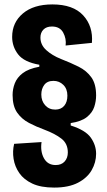

<svg xmlns="http://www.w3.org/2000/svg" viewBox="-20 -696 484 869"><path d="M225 153Q165 153 126.5 135Q88 117 67.5 87.5Q47 58 41.5 23Q36 -12 44 -45L168 -53Q162 -10 179 20.5Q196 51 232 51Q258 51 272.5 35Q287 19 287 -6Q287 -46 258 -68.5Q229 -91 181 -109Q145 -122 111.5 -139.5Q78 -157 57.5 -186.5Q37 -216 37 -266Q37 -293 47 -319Q57 -345 83 -365Q109 -385 158 -394V-403Q89 -415 62 -450Q35 -485 35 -529Q35 -594 83.5 -635Q132 -676 217 -676Q311 -676 356.5 -626.5Q402 -577 396 -502L277 -490Q281 -521 266 -548.5Q251 -576 215 -576Q190 -576 176.5 -562Q163 -548 163 -526Q163 -493 189.5 -469Q216 -445 256 -429Q300 -412 336 -394Q372 -376 393.5 -346Q415 -316 415 -264Q415 -238 406.5 -212Q398 -186 373 -166Q348 -146 300 -139V-128Q367 -107 391 -73Q415 -39 415 0Q415 39 395 74Q375 109 333 131Q291 153 225 153ZM230 -200Q256 -200 270.5 -217Q285 -234 285 -263Q285 -294 266.5 -312Q248 -330 222 -330Q194 -330 180.5 -312Q167 -294 167 -268Q167 -239 184.5 -219.5Q202 -200 230 -200Z"/></svg>

Font: Bricolage Grotesque 12pt Condensed Bricolage Grotesque 10pt Condensed Regular
Style: Bold
Weight: 700
Width: 3
Designer: Mathieu Triay
Foundry: Atelier Triay
Version: Version 1.001; ttfautohint (v1.8.4.7-5d5b);gftools[0.9.33.de